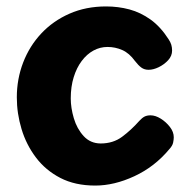

<svg xmlns="http://www.w3.org/2000/svg" viewBox="-20 -573 592 597"><path d="M276.1 4Q213.6 4 167.7 -19.7Q121.9 -43.4 91.8 -83.2Q61.7 -122.9 47 -171.7Q32.3 -220.4 32.3 -270.3Q32.3 -327.4 52 -378.6Q71.7 -429.8 108.3 -468.9Q144.9 -508 196.1 -530.5Q247.3 -553 309.7 -553Q347.7 -553 382.5 -543.7Q417.3 -534.3 448.3 -512.1Q479.2 -489.9 504.1 -451.1Q510 -442.4 512.6 -433.9Q515.1 -425.3 515.1 -415.9Q515.1 -399 502.7 -385.6Q490.2 -372.2 473.5 -364.1Q456.8 -356 441.9 -356Q428.9 -356 419.5 -362.9Q410.1 -369.8 399.6 -383.4Q382 -407.8 360.2 -417.4Q338.4 -427 314.4 -427Q291 -427 270.5 -415.8Q250 -404.6 234.2 -383.6Q218.3 -362.6 209.2 -333.1Q200 -303.6 200 -267Q200 -237.7 209.6 -205.2Q219.2 -172.7 240.1 -149.9Q261 -127.1 292.9 -126.9Q331.8 -126.9 359.8 -147.8Q387.9 -168.7 413.3 -197.3Q421.9 -206.7 429.6 -210.6Q437.2 -214.4 448.1 -214.4Q463.2 -214.4 479.8 -204.1Q496.4 -193.7 508.4 -178.2Q520.3 -162.8 520.3 -146.1Q520.3 -139.1 518.3 -129.4Q516.3 -119.7 506 -108.6Q460.6 -54.2 397.8 -25.1Q335.1 4 276.1 4Z"/></svg>

Font: Playpen Sans Thai
Style: Regular
Weight: 400
Designer: Sirin Gunkloy, Laura Meseguer, Veronika Burian, José Scaglione
Foundry: TypeTogether
Version: Version 2.000